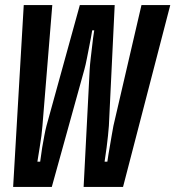

<svg xmlns="http://www.w3.org/2000/svg" viewBox="-20 -740 694 760"><path d="M32 0 74 -720H187L148 -242Q147 -227 144 -203Q141 -179 137 -156Q133 -129 128 -100H139Q143 -129 147 -156Q151 -179 155.5 -203Q160 -227 164 -242L296 -720H434L411 -242Q410 -227 407.5 -203Q405 -179 402 -156Q398 -129 394 -100H405Q409 -129 414 -156Q418 -179 422 -203Q426 -227 429 -242L540 -720H654L467 0H311L335 -465Q336 -483 339 -509Q342 -535 345 -560Q348 -589 353 -620H345Q340 -589 334 -560Q329 -535 324 -509Q319 -483 314 -465L185 0Z"/></svg>

Font: JetBrains Mono ExtraBold
Style: Italic
Weight: 800
Designer: Philipp Nurullin, Konstantin Bulenkov
Foundry: JetBrains
Version: Version 1.000; ttfautohint (v1.8.3)